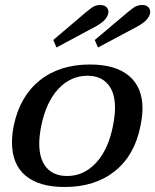

<svg xmlns="http://www.w3.org/2000/svg" viewBox="-20 -738 621 768"><path d="M193 -578 326 -691Q328 -692 344 -705Q360 -718 381 -718Q399 -718 407.5 -707.5Q416 -697 413 -684Q407 -657 366 -634L206 -548ZM359 -578 493 -691Q495 -692 511 -705Q527 -718 549 -718Q567 -718 575 -707.5Q583 -697 580 -684Q574 -657 533 -634L372 -548ZM28 -168Q28 -201 35 -235Q59 -352 138.5 -416Q218 -480 340 -480Q442 -480 496 -434.5Q550 -389 550 -304Q550 -275 542 -235Q519 -117 439.5 -53.5Q360 10 239 10Q136 10 82 -35.5Q28 -81 28 -168ZM432 -235Q440 -277 440 -307Q440 -369 411 -402Q382 -435 330 -435Q263 -435 214 -383Q165 -331 145 -235Q137 -193 137 -164Q137 -101 166 -67.5Q195 -34 249 -34Q315 -34 364 -86.5Q413 -139 432 -235Z"/></svg>

Font: Taviraj Medium
Style: Italic
Weight: 500
Italic angle: -12°
Designer: Katatrad Team
Foundry: CadsonDemak
Version: Version 1.001